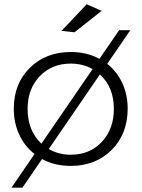

<svg xmlns="http://www.w3.org/2000/svg" viewBox="-20 -767 656 890"><path d="M451.2 -716.8 325.2 -617.2 265.1 -624 381.8 -747.1ZM477.1 -471.2Q522 -435.5 546.9 -381.8Q571.8 -328.1 571.8 -263.2Q571.8 -146.5 497.8 -72.3Q423.8 2 308.1 2Q232.4 2 174.8 -29.8L84 103H33.2L140.1 -53.2Q94.2 -88.9 69.1 -143.1Q43.9 -197.3 43.9 -263.2Q43.9 -378.9 118.2 -452.4Q192.4 -525.9 308.1 -525.9Q383.3 -525.9 440.9 -494.1L532.2 -627H584ZM107.9 -262.2Q107.9 -162.1 171.9 -101.1L409.2 -446.8Q363.8 -472.2 308.1 -472.2Q220.2 -472.2 164.1 -413.6Q107.9 -355 107.9 -262.2ZM308.1 -49.8Q396 -49.8 451.9 -109.1Q507.8 -168.5 507.8 -262.2Q507.8 -363.3 442.9 -421.9L206.1 -76.2Q252 -49.8 308.1 -49.8Z"/></svg>

Font: Montserrat arm Light
Style: Regular
Weight: 300
Designer: Julieta Ulanovsky
Foundry: Julieta Ulanovsky
Version: Version 6.000;PS 006.000;hotconv 1.0.88;makeotf.lib2.5.64775